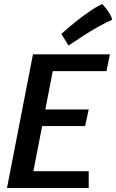

<svg xmlns="http://www.w3.org/2000/svg" viewBox="-20 -941 581 961"><path d="M15 0H424V-84H147L191 -310H406L424 -393H207L244 -585H513L530 -669H145ZM323 -713Q361 -739 400 -764Q433 -785 471 -806.5Q509 -828 541 -842Q539 -856 530.5 -870Q522 -884 514 -895Q503 -908 492 -921Q458 -905 422 -879.5Q386 -854 356 -830Q321 -802 287 -771Z"/></svg>

Font: Amaranth
Style: Italic
Weight: 400
Designer: Gesine Todt
Foundry: Gesine Todt
Version: Version 1.001